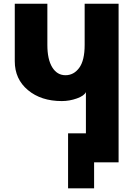

<svg xmlns="http://www.w3.org/2000/svg" viewBox="-20 -880 723 1041"><path d="M60.1 -547.9V-859.9H236.8V-636.2Q236.8 -558.1 263.2 -515.1Q289.6 -472.2 335 -472.2Q380.4 -472.2 409.7 -512.5Q439 -552.7 439 -636.2V-859.9H623V0H490.2V141.1H349.1V-157.2H445.8V-380.9Q437 -360.8 397 -346.4Q356.9 -332 314.9 -332Q202.6 -332 131.3 -391.6Q60.1 -451.2 60.1 -547.9Z"/></svg>

Font: Hussar Preview
Style: Bold
Weight: 700
Foundry: Cannot Into Space Fonts, PlusOne Fonts
Version: Version 2.29RC2 "Millennial"